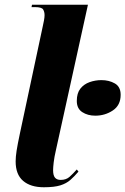

<svg xmlns="http://www.w3.org/2000/svg" viewBox="-20 -780 529 810"><path d="M165 10Q109 10 77.5 -17Q46 -44 46 -99Q46 -118 50 -144Q54 -170 64 -217L160 -667Q163 -680 165.5 -693.5Q168 -707 168 -716Q168 -730 162 -740Q156 -750 127 -750H113L115 -760H351L216 -147Q209 -117 206.5 -95Q204 -73 204 -62Q204 -40 212 -30.5Q220 -21 236 -21Q259 -21 273.5 -34Q288 -47 304 -65L311 -56Q294 -36 277 -21Q260 -6 234.5 2Q209 10 165 10ZM382 -292Q350 -292 327 -307Q304 -322 304 -354Q304 -387 319 -406Q334 -425 358 -433.5Q382 -442 408 -442Q440 -442 464.5 -428Q489 -414 489 -380Q489 -336 456 -314Q423 -292 382 -292Z"/></svg>

Font: Noto Serif Display ExtraCondensed Black
Style: Italic
Weight: 900
Width: 2
Italic angle: -12°
Designer: Monotype Design Team
Foundry: Monotype Imaging Inc.
Version: Version 2.009